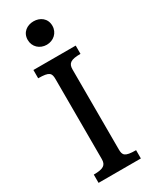

<svg xmlns="http://www.w3.org/2000/svg" viewBox="-245 -1024 860 1079"><g transform="rotate(-30 185.5 -484.5)"><path d="M48.3 0H322.8V-53.7C249.5 -53.7 240.7 -67.9 240.7 -106.9L240.2 -625.5C240.2 -664.6 259.3 -678.7 322.8 -678.7V-732.4H48.3V-678.7C121.6 -678.7 130.4 -664.6 130.4 -625.5L130.9 -106.9C130.9 -67.9 111.8 -53.7 48.3 -53.7ZM185.1 -817.4C229 -817.4 265.1 -849.1 265.1 -894.5C265.1 -943.8 226.6 -969.2 185.1 -969.2C143.6 -969.2 105 -943.8 105 -894.5C105 -849.1 140.6 -817.4 185.1 -817.4Z"/></g></svg>

Font: Arbutus Slab
Style: Regular
Weight: 400
Designer: Karolina Lach
Foundry: Karolina Lach
Version: Version 1.001